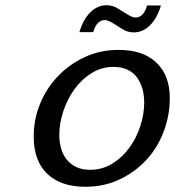

<svg xmlns="http://www.w3.org/2000/svg" viewBox="-20 -703 670 735"><path d="M109 -181Q109 -245 133 -304.5Q157 -364 200.5 -410Q244 -456 303.5 -484Q363 -512 434 -512Q528 -512 579 -463Q630 -414 630 -328Q630 -261 606.5 -199Q583 -137 540 -90.5Q497 -44 437.5 -16Q378 12 307 12Q213 12 161 -37.5Q109 -87 109 -181ZM207 -187Q207 -159 214 -134.5Q221 -110 235.5 -92Q250 -74 272 -63.5Q294 -53 325 -53Q372 -53 410.5 -77Q449 -101 476 -138.5Q503 -176 517.5 -221.5Q532 -267 532 -310Q532 -339 525 -363.5Q518 -388 504 -407Q490 -426 467.5 -436.5Q445 -447 415 -447Q368 -447 329.5 -422.5Q291 -398 264 -360Q237 -322 222 -276Q207 -230 207 -187ZM284 -580Q298 -628 325.5 -655.5Q353 -683 388 -683Q412 -683 432 -670L448 -660Q470 -646 480 -641Q490 -636 499 -636Q530 -636 543 -682H596Q582 -634 554.5 -606.5Q527 -579 492 -579Q468 -579 448 -592L432 -602Q410 -616 400 -621Q390 -626 381 -626Q350 -626 337 -580Z"/></svg>

Font: Perun
Style: Italic
Weight: 400
Italic angle: -12°
Foundry: Copyright (c) Stefan Peev, Context Ltd, 2016
Version: Version 1.027